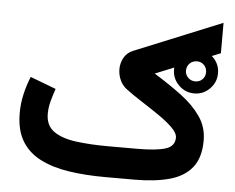

<svg xmlns="http://www.w3.org/2000/svg" viewBox="-50 -754 996 814"><g transform="rotate(5 448.0 -347.5)"><path d="M677.2 -480Q677.2 -518.6 704.8 -545.9Q732.4 -573.2 771 -573.2Q809.6 -573.2 836.9 -545.9Q864.3 -518.6 864.3 -480Q864.3 -441.4 836.9 -413.8Q809.6 -386.2 771 -386.2Q732.4 -386.2 704.8 -413.8Q677.2 -441.4 677.2 -480ZM728 -480Q728 -461.9 740.5 -449.7Q752.9 -437.5 771 -437.5Q789.6 -437.5 801.5 -449.7Q813.5 -461.9 813.5 -480Q813.5 -498.5 801.3 -510.7Q789.1 -522.9 771 -522.9Q752.9 -522.9 740.5 -510.5Q728 -498 728 -480ZM550.8 0H427.2Q341.8 0 271 -10.7Q200.2 -21.5 148.7 -47.9Q97.2 -74.2 69.3 -120.8Q41.5 -167.5 41.5 -239.3Q41.5 -281.2 51 -321.3Q60.5 -361.3 74.7 -395.5L184.1 -354Q176.3 -331.5 168.2 -302.5Q160.2 -273.4 160.2 -246.6Q160.2 -196.3 195.3 -171.6Q230.5 -147 291 -139.2Q351.6 -131.3 427.2 -131.3H550.3Q631.8 -131.3 671.1 -143.6Q710.4 -155.8 710.4 -192.9Q710.4 -211.9 686.8 -235.1Q663.1 -258.3 627.2 -283Q591.3 -307.6 553.2 -332Q515.1 -356.4 486.3 -377.9Q466.8 -392.1 456.5 -414.8Q446.3 -437.5 446.3 -461.4Q446.3 -487.3 459 -510.3Q471.7 -533.2 497.6 -543.5L869.1 -695.3V-565.9L597.2 -455.6Q660.6 -416.5 713.1 -377.4Q765.6 -338.4 797.1 -293.2Q828.6 -248 828.6 -190.9Q828.6 -117.2 794.9 -75.4Q761.2 -33.7 699 -16.8Q636.7 0 550.8 0Z"/></g></svg>

Font: Vazirmatn RD UI FD
Style: Bold
Weight: 700
Designer: Saber Rastikerdar
Foundry: Saber Rastikerdar
Version: Version 33.003